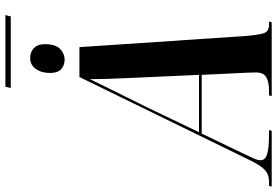

<svg xmlns="http://www.w3.org/2000/svg" viewBox="-235 -851 1029 713"><g transform="rotate(-90 279.5 -494.5)"><path d="M309 -969 314 -989H580L575 -969ZM415 -769Q393 -769 379 -782Q365 -795 365 -823Q365 -855 380 -876Q395 -897 420 -897Q443 -897 457.5 -883Q472 -869 472 -843Q472 -803 454.5 -786Q437 -769 415 -769ZM-57 0 -54 -10H-39Q-22 -10 -9 -16Q4 -22 17 -39.5Q30 -57 47 -93L350 -714H461L502 -101Q506 -50 512.5 -30Q519 -10 544 -10H556L553 0H279L282 -10H303Q330 -10 348.5 -20Q367 -30 367 -58Q367 -65 366.5 -74Q366 -83 366 -92L358 -260H140L64 -102Q55 -83 48 -67.5Q41 -52 41 -41Q41 -24 63.5 -17Q86 -10 135 -10H153L150 0ZM237 -462 145 -270H358L349 -469Q348 -499 346 -538Q344 -577 343 -614Q342 -651 342 -675Q325 -639 298.5 -586Q272 -533 237 -462Z"/></g></svg>

Font: Noto Serif Display ExtraCondensed
Style: Bold Italic
Weight: 700
Width: 2
Italic angle: -12°
Designer: Monotype Design Team
Foundry: Monotype Imaging Inc.
Version: Version 2.009